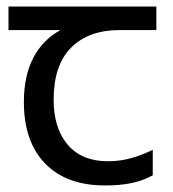

<svg xmlns="http://www.w3.org/2000/svg" viewBox="-20 -557 530 587"><path d="M301 10Q183 10 118 -57Q53 -124 53 -245Q53 -325 82 -380.5Q111 -436 165 -465H6V-537H458V-465H345Q251 -465 197.5 -411.5Q144 -358 144 -252Q144 -165 187 -114.5Q230 -64 310 -64Q347 -64 381 -73.5Q415 -83 447 -99V-21Q418 -5 383 2.5Q348 10 301 10Z"/></svg>

Font: hingu115
Style: Book
Weight: 400
Designer: Jelle Bosma - Monotype Design Team
Foundry: Monotype Imaging Inc.
Version: Version 2.003